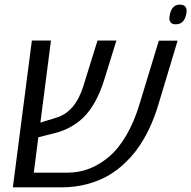

<svg xmlns="http://www.w3.org/2000/svg" viewBox="-20 -804 821 824"><path d="M752 -784.2Q780.8 -784.2 780.8 -756.8Q780.8 -750 778.8 -741.7Q770 -699.7 734.4 -699.7Q707 -699.7 707 -726.1Q707 -732.9 709 -741.7Q717.8 -784.2 752 -784.2ZM270.5 -63Q366.7 -63 447.3 -130.9Q487.8 -165 521.5 -222.2Q555.2 -279.3 578.1 -355L661.6 -629.4H742.2L659.7 -355Q625.5 -241.2 567.4 -162.1Q544.9 -131.3 512 -100.6Q479 -69.8 440.9 -48.3Q402.8 -26.9 352.1 -13.4Q301.3 0 244.1 0H35.2L116.7 -629.9H198.7L153.3 -277.8L222.7 -299.3Q303.2 -323.7 337.9 -435.1L398.4 -629.9H479.5L428.2 -464.4Q394 -354 336.9 -298.8Q314.9 -277.3 283 -259.3Q251 -241.2 211.9 -231.9L144.5 -214.8L125 -63Z"/></svg>

Font: Open Sans Hebrew
Style: Italic
Weight: 400
Italic angle: -12°
Foundry: Ascender Corporation, Yanek Iontef
Version: Version 2.001;PS 002.001;hotconv 1.0.70;makeotf.lib2.5.58329